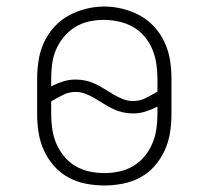

<svg xmlns="http://www.w3.org/2000/svg" viewBox="-20 -561 640 589"><path d="M300 8Q272 8 243.5 2.5Q215 -3 190 -16.5Q165 -30 146 -51.5Q127 -73 115 -99Q103 -125 98.5 -153.5Q94 -182 94 -210V-320Q94 -348 98.5 -376.5Q103 -405 115 -431Q127 -457 146.5 -478.5Q166 -500 191 -513.5Q216 -527 244 -534Q272 -541 300 -541Q328 -541 356 -534Q384 -527 409 -513.5Q434 -500 453.5 -478.5Q473 -457 485 -431Q497 -405 501.5 -376.5Q506 -348 506 -320V-210Q506 -182 501.5 -153.5Q497 -125 485 -99Q473 -73 454 -51.5Q435 -30 410 -16.5Q385 -3 356.5 2.5Q328 8 300 8ZM388 -251Q409 -251 427.5 -260.5Q446 -270 463 -280V-320Q463 -343 459.5 -366Q456 -389 447 -410.5Q438 -432 422.5 -450Q407 -468 387 -479Q367 -490 344 -495Q321 -500 298 -500Q275 -500 252.5 -495Q230 -490 210.5 -478Q191 -466 176 -448Q161 -430 152 -409Q143 -388 140 -365.5Q137 -343 137 -320V-296Q154 -305 173 -311Q192 -317 212 -317Q228 -317 243.5 -313.5Q259 -310 273.5 -303Q288 -296 301.5 -287.5Q315 -279 328.5 -271Q342 -263 357 -257Q372 -251 388 -251ZM300 -30Q323 -30 346 -35Q369 -40 388.5 -51.5Q408 -63 423 -81Q438 -99 447 -120Q456 -141 459.5 -164Q463 -187 463 -210V-234Q446 -225 427 -219Q408 -213 388 -213Q372 -213 356.5 -216.5Q341 -220 326.5 -227Q312 -234 298.5 -242.5Q285 -251 271.5 -259Q258 -267 243 -273Q228 -279 212 -279Q191 -279 172.5 -269.5Q154 -260 137 -250V-210Q137 -187 140.5 -164Q144 -141 153 -120Q162 -99 177 -81Q192 -63 211.5 -51.5Q231 -40 254 -35Q277 -30 300 -30Z"/></svg>

Font: Iosevka Curly Slab XLtEx
Style: Regular
Weight: 200
Width: 7
Monospace: yes
Designer: Belleve Invis
Foundry: Belleve Invis
Version: Version 11.1.0; ttfautohint (v1.8.3)